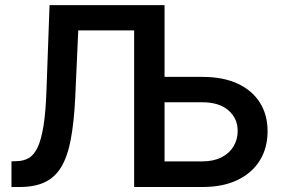

<svg xmlns="http://www.w3.org/2000/svg" viewBox="-20 -748 1127 768"><path d="M25.9 0V-102.5L45.9 -103.5Q73.2 -103.5 94.5 -115.5Q115.7 -127.4 130.4 -158.2Q145 -189 154.1 -245.1Q163.1 -301.3 166 -389.6L178.2 -727.5H546.9V-626.5H293L280.8 -355Q275.9 -258.3 263.2 -190.7Q250.5 -123 225.6 -81.1Q200.7 -39.1 159.9 -19.5Q119.1 0 58.6 0ZM599.1 -440.4H790.5Q871.6 -440.4 929.7 -413.8Q987.8 -387.2 1019 -338.4Q1050.3 -289.6 1050.3 -223.1Q1050.3 -155.8 1019 -105.7Q987.8 -55.7 929.7 -27.8Q871.6 0 790.5 0H516.6V-727.5H638.2V-102.5H789.6Q834 -102.5 865.5 -118.4Q897 -134.3 913.8 -161.9Q930.7 -189.5 930.7 -224.1Q930.7 -274.9 893.3 -306.9Q856 -338.9 789.6 -338.9H599.1Z"/></svg>

Font: Inter Cardless Tabular Medium
Style: Regular
Weight: 500
Designer: Rasmus Andersson
Foundry: rsms
Version: Version 4.000;git-4fc901f